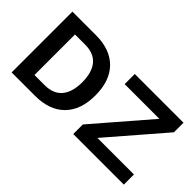

<svg xmlns="http://www.w3.org/2000/svg" viewBox="-65 -1067 1474 1474"><g transform="rotate(45 672.0 -330.0)"><path d="M341 -660Q496 -660 581 -574Q666 -488 666 -330Q666 -172 581 -86Q496 0 341 0H86V-660ZM334 -110Q428 -110 475.5 -166.5Q523 -223 523 -330Q523 -437 475.5 -493.5Q428 -550 334 -550H224V-110ZM1304 -110V0H755V-104L1140 -550H763V-660H1292V-556L907 -110Z"/></g></svg>

Font: Work Sans SemiBold
Style: Regular
Weight: 600
Designer: Wei Huang
Foundry: Wei Huang
Version: Version 2.010; ttfautohint (v1.8.3)